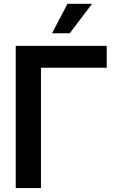

<svg xmlns="http://www.w3.org/2000/svg" viewBox="-20 -962 588 982"><path d="M525.9 -727.5V-615.7H189.5V0H60.5V-727.5ZM246.1 -792 325.2 -942.4H450.7L336.9 -792Z"/></svg>

Font: Inter Display SemiBold
Style: Regular
Weight: 600
Designer: Rasmus Andersson
Foundry: rsms
Version: Version 4.001;git-9221beed3